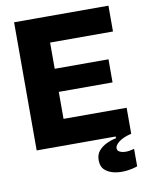

<svg xmlns="http://www.w3.org/2000/svg" viewBox="-92 -726 751 974"><g transform="rotate(-10 283.5 -239.0)"><path d="M49 0V-660H211V0ZM168 0V-134H536V0ZM168 -273V-392H488V-273ZM168 -527V-660H535V-527ZM537 168Q512 177 480 180.5Q448 184 418.5 178Q389 172 369.5 154.5Q350 137 350 104Q350 74 366.5 55Q383 36 408 24.5Q433 13 456 9V-11L536 -13V0Q494 10 472 27Q450 44 450 59Q450 71 459.5 77Q469 83 483.5 84.5Q498 86 512.5 83.5Q527 81 537 78Z"/></g></svg>

Font: Bricolage Grotesque 72pt ExtraBold
Style: Regular
Weight: 800
Designer: Mathieu Triay
Foundry: Atelier Triay
Version: Version 1.001;gftools[0.9.33.dev8+g029e19f]